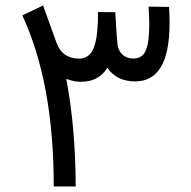

<svg xmlns="http://www.w3.org/2000/svg" viewBox="-20 -676 692 696"><path d="M470.2 -380.9C553.2 -380.9 594.7 -451.2 594.7 -592.3C594.7 -612.8 594.2 -632.3 592.8 -650.9L518.6 -651.9C520 -627.4 521 -607.4 521 -591.8C521 -502 507.8 -464.4 464.4 -463.9H462.9C429.7 -463.9 410.6 -485.8 406.2 -512.7C404.8 -521 401.9 -561 397.9 -631.8L335 -632.3V-601.1C334.5 -585.9 332 -552.2 329.1 -536.6C325.7 -519 319.3 -496.1 310.1 -484.4C300.8 -472.7 286.1 -463.4 268.1 -463.4C226.6 -463.4 198.7 -482.4 185.1 -520.5L136.2 -656.2L61 -620.1C136.7 -457 174.8 -251 174.8 -1.5V0H254.4C253.9 -142.1 242.7 -272 220.2 -390.1C239.7 -382.8 257.8 -379.4 273.9 -379.4C316.9 -379.9 348.6 -396.5 369.1 -430.2C391.6 -397.5 425.3 -380.9 470.2 -380.9Z"/></svg>

Font: Samim
Style: Regular
Weight: 400
Foundry: DejaVu fonts team - Redesigned by Saber Rastikerdar
Version: Version 4.0.5